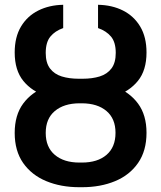

<svg xmlns="http://www.w3.org/2000/svg" viewBox="-20 -780 681 810"><path d="M314.9 -438H325.7Q403.8 -438 465.3 -414.6Q526.9 -391.1 562.5 -342.8Q598.1 -294.4 598.1 -219.7Q598.1 -144 562.7 -92.8Q527.3 -41.5 465.8 -15.9Q404.3 9.8 325.7 9.8H314.9Q236.8 9.8 175 -15.9Q113.3 -41.5 77.6 -92.5Q42 -143.6 42 -219.2Q42 -294.4 77.6 -342.8Q113.3 -391.1 175 -414.6Q236.8 -438 314.9 -438ZM325.7 -344.2H314.9Q249.5 -343.8 211.2 -311.5Q172.9 -279.3 172.9 -219.2Q172.9 -159.2 211.2 -126.7Q249.5 -94.2 314.9 -94.2H325.7Q391.6 -94.2 429.4 -126.7Q467.3 -159.2 467.3 -219.7Q467.3 -279.3 429.4 -311.5Q391.6 -343.8 325.7 -344.2ZM328.1 -447.8Q369.1 -447.8 400.6 -457.5Q432.1 -467.3 450.2 -491.2Q468.3 -515.1 468.3 -557.1Q468.3 -601.6 448.5 -625.5Q428.7 -649.4 393.6 -661.6V-759.8Q452.6 -758.8 498.8 -735.6Q544.9 -712.4 571.5 -668Q598.1 -623.5 598.1 -558.6Q598.1 -483.4 561.8 -438.7Q525.4 -394 464.4 -374.3Q403.3 -354.5 328.1 -354.5H312.5Q237.8 -355 176.3 -374.5Q114.7 -394 78.4 -438.7Q42 -483.4 42 -558.6Q42 -623.5 68.6 -668Q95.2 -712.4 141.6 -735.6Q188 -758.8 246.6 -759.8V-661.6Q211.9 -649.4 192.4 -625.5Q172.9 -601.6 172.9 -556.6Q172.9 -515.1 190.9 -491.2Q209 -467.3 240.5 -457.5Q272 -447.8 312.5 -447.8Z"/></svg>

Font: Inter 24pt SemiBold
Style: Regular
Weight: 600
Designer: Rasmus Andersson
Foundry: rsms
Version: Version 4.001;git-66647c0bb